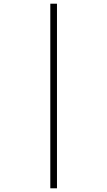

<svg xmlns="http://www.w3.org/2000/svg" viewBox="-20 -852 580 1038"><path d="M252 -832V166H288V-832Z"/></svg>

Font: Noto Sans Gurmukhi ExtraLight
Style: Regular
Weight: 200
Designer: Jelle Bosma - Monotype Design Team
Foundry: Monotype Imaging Inc.
Version: Version 2.004